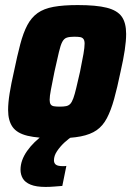

<svg xmlns="http://www.w3.org/2000/svg" viewBox="-20 -538 524 758"><path d="M203 8Q130 8 88.5 -2Q47 -12 29.5 -37Q12 -62 12 -104Q12 -132 18 -169.5Q24 -207 35 -255Q48 -318 60 -363.5Q72 -409 88 -439Q104 -469 128.5 -486.5Q153 -504 191.5 -511Q230 -518 287 -518Q360 -518 401.5 -507.5Q443 -497 460.5 -472.5Q478 -448 478 -404Q478 -377 472.5 -340Q467 -303 456 -255Q443 -192 430.5 -147Q418 -102 402 -71.5Q386 -41 361.5 -24Q337 -7 298.5 0.5Q260 8 203 8ZM216 -117Q231 -117 241 -119Q251 -121 257.5 -128Q264 -135 269.5 -150Q275 -165 281 -190.5Q287 -216 296 -255Q305 -299 309.5 -325Q314 -351 314 -366Q314 -378 309.5 -384Q305 -390 296.5 -391.5Q288 -393 273 -393Q255 -393 244 -389.5Q233 -386 226 -373Q219 -360 212.5 -332Q206 -304 195 -255Q186 -210 181 -184Q176 -158 176 -144Q176 -132 180 -126Q184 -120 193 -118.5Q202 -117 216 -117ZM160 200Q123 200 101 191Q79 182 70 166.5Q61 151 61 132Q61 95 87 58Q113 21 157 -10L267 0Q251 9 234 25Q217 41 205 59Q193 77 193 95Q193 106 200.5 112Q208 118 229 118Q231 118 234 118Q237 118 242 117L226 196Q213 197 194.5 198.5Q176 200 160 200Z"/></svg>

Font: Saira SemiCondensed ExtraBold
Style: Italic
Weight: 800
Width: 4
Italic angle: -12°
Designer: Hector Gatti with collaboration of the Omnibus-Type team
Foundry: Omnibus-Type
Version: Version 1.101